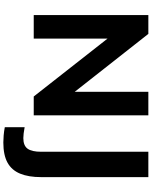

<svg xmlns="http://www.w3.org/2000/svg" viewBox="104 -850 932 1181"><g transform="rotate(90 570.5 -259.0)"><path d="M72 0V-705H188L571 -218H544V-705H689V0H573L191 -487H217V0ZM856 187Q838 187 813 185Q788 183 762 178V56Q782 60 800 62Q818 64 829 64Q875 64 894 38Q913 12 913 -46V-705H1069V-46Q1069 32 1047.5 84Q1026 136 979.5 161.5Q933 187 856 187Z"/></g></svg>

Font: Mulish ExtraLight ExtraBold
Style: Regular
Weight: 800
Version: Version 3.603